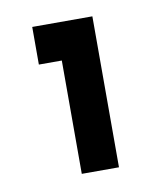

<svg xmlns="http://www.w3.org/2000/svg" viewBox="-51 -711 354 422"><g transform="rotate(-10 126.5 -499.5)"><path d="M182.1 -331.1H99.1V-584H47.9V-668H182.1Z"/></g></svg>

Font: Bruno Ace
Style: Regular
Weight: 400
Designer: Astigmatic (AOETI)
Foundry: Astigmatic (AOETI)
Version: Version 1.000